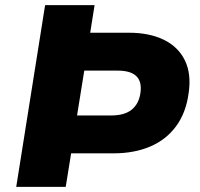

<svg xmlns="http://www.w3.org/2000/svg" viewBox="-20 -725 777 745"><path d="M43 0 155 -705H347L330 -598H480Q560 -598 616 -570.5Q672 -543 697.5 -490.5Q723 -438 712 -364Q702 -288 663.5 -235.5Q625 -183 563 -156.5Q501 -130 420 -130H256L235 0ZM279 -277H412Q463 -277 491 -299.5Q519 -322 525 -365Q531 -408 509 -429.5Q487 -451 436 -451H307Z"/></svg>

Font: Nunito Sans 7pt Black
Style: Italic
Weight: 900
Italic angle: -9°
Version: Version 3.101;gftools[0.9.27]